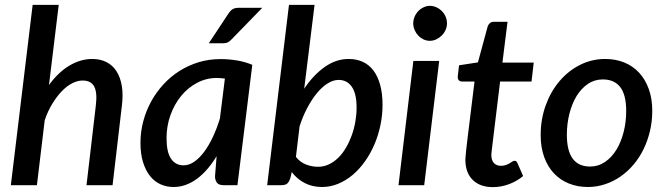

<svg xmlns="http://www.w3.org/2000/svg" viewBox="-20 -760 2734 788"><path d="M24.5 0 114 -740H221L181 -411Q219.5 -464 265.2 -491Q311 -518 359 -518Q391.5 -518 416.8 -505.2Q442 -492.5 458 -467.8Q474 -443 480 -407Q486 -371 480 -324.5L442 0H335L373 -324.5Q380 -379 367 -404.2Q354 -429.5 319 -429.5Q298 -429.5 275.8 -418Q253.5 -406.5 233 -385Q212.5 -363.5 194.2 -333.5Q176 -303.5 163.5 -266.5L131.5 0Z M556.5 0ZM954.5 0H898Q877.5 0 870 -10.5Q862.5 -21 862.5 -36.5L869 -119Q851.5 -90 831.5 -66.8Q811.5 -43.5 789.5 -27Q767.5 -10.5 743 -1.5Q718.5 7.5 692.5 7.5Q663 7.5 638 -4Q613 -15.5 595 -38.5Q577 -61.5 566.8 -95.2Q556.5 -129 556.5 -173.5Q556.5 -219 568 -262.2Q579.5 -305.5 600.5 -343.8Q621.5 -382 651 -414Q680.5 -446 717 -469Q753.5 -492 795.8 -504.8Q838 -517.5 884.5 -517.5Q918 -517.5 951 -512.2Q984 -507 1015.5 -494ZM733.5 -81.5Q756 -81.5 777.2 -96.2Q798.5 -111 817.8 -136.8Q837 -162.5 853.5 -197.5Q870 -232.5 882.5 -273.5L903 -437.5Q894.5 -438.5 886.2 -439.2Q878 -440 869.5 -440Q826.5 -440 788.8 -420Q751 -400 723.2 -366Q695.5 -332 679.5 -287.2Q663.5 -242.5 663.5 -193Q663.5 -136 681.8 -108.8Q700 -81.5 733.5 -81.5ZM1056.5 -728 930.5 -598.5Q922 -589.5 914.8 -586Q907.5 -582.5 896 -582.5H837L917 -703.5Q925 -716 934.2 -722Q943.5 -728 960.5 -728Z M1076.5 0 1166 -740H1271L1228.5 -396Q1266 -452 1312.5 -485Q1359 -518 1411 -518Q1443 -518 1468.8 -506.2Q1494.5 -494.5 1512.5 -470.8Q1530.5 -447 1540.2 -411.8Q1550 -376.5 1550 -329.5Q1550 -287 1541.2 -245.5Q1532.5 -204 1516.5 -166.8Q1500.5 -129.5 1477.8 -97.5Q1455 -65.5 1427.5 -42.2Q1400 -19 1368 -5.8Q1336 7.5 1301.5 7.5Q1262 7.5 1230.2 -9Q1198.5 -25.5 1177.5 -54L1172 -30.5Q1167 -14.5 1159.5 -7.2Q1152 0 1134 0ZM1369.5 -432Q1347.5 -432 1324.5 -417.5Q1301.5 -403 1280.5 -377.5Q1259.5 -352 1241 -317Q1222.5 -282 1209.5 -241.5L1194.5 -116Q1212.5 -93.5 1236.8 -84.5Q1261 -75.5 1285 -75.5Q1309 -75.5 1330 -85.5Q1351 -95.5 1368.8 -113Q1386.5 -130.5 1400.2 -154.2Q1414 -178 1423.8 -205Q1433.5 -232 1438.5 -261.2Q1443.5 -290.5 1443.5 -319Q1443.5 -375.5 1424 -403.8Q1404.5 -432 1369.5 -432Z M1782.5 -510 1721 0H1615.5L1676.5 -510ZM1814.5 -664Q1814.5 -649.5 1808.5 -636.5Q1802.5 -623.5 1792.5 -613.8Q1782.5 -604 1770 -598.2Q1757.5 -592.5 1744 -592.5Q1730.5 -592.5 1718.2 -598.2Q1706 -604 1696.8 -613.8Q1687.5 -623.5 1681.8 -636.5Q1676 -649.5 1676 -664Q1676 -678.5 1681.8 -691.8Q1687.5 -705 1697 -714.8Q1706.5 -724.5 1719 -730.2Q1731.5 -736 1744.5 -736Q1758 -736 1770.8 -730.2Q1783.5 -724.5 1793.2 -714.8Q1803 -705 1808.8 -692Q1814.5 -679 1814.5 -664Z M1890 -100.5Q1890 -104 1890.2 -108.8Q1890.5 -113.5 1891.2 -122.5Q1892 -131.5 1893.5 -146.5Q1895 -161.5 1898 -185L1927.5 -425.5H1876Q1867.5 -425.5 1862.5 -431.2Q1857.5 -437 1859 -448.5L1864 -492L1941.5 -504L1981.5 -651.5Q1984.5 -660 1990.8 -665.2Q1997 -670.5 2006 -670.5H2063L2042 -503H2170.5L2161.5 -425.5H2032.5L2004 -191Q2001.5 -170.5 2000 -158.2Q1998.5 -146 1997.8 -138.8Q1997 -131.5 1996.8 -128.8Q1996.5 -126 1996.5 -124.5Q1996.5 -102.5 2007 -91Q2017.5 -79.5 2036 -79.5Q2048 -79.5 2056.5 -82.8Q2065 -86 2071.5 -89.8Q2078 -93.5 2082.5 -96.8Q2087 -100 2091 -100Q2096.5 -100 2099 -97.8Q2101.5 -95.5 2104 -90L2127 -37.5Q2100.5 -15.5 2068.2 -3.8Q2036 8 2003 8Q1951.5 8 1921.5 -20.2Q1891.5 -48.5 1890 -100.5Z M2402 -76.5Q2435.5 -76.5 2463 -95.2Q2490.5 -114 2509.8 -145.5Q2529 -177 2539.5 -218.2Q2550 -259.5 2550 -304.5Q2550 -370.5 2525.8 -402.2Q2501.5 -434 2454 -434Q2420 -434 2392.8 -415.5Q2365.5 -397 2346.5 -366Q2327.5 -335 2317 -293.5Q2306.5 -252 2306.5 -206.5Q2306.5 -76.5 2402 -76.5ZM2392.5 7.5Q2350.5 7.5 2315 -6.8Q2279.5 -21 2253.8 -48.2Q2228 -75.5 2213.5 -115.2Q2199 -155 2199 -205.5Q2199 -271 2219.8 -328Q2240.5 -385 2276.5 -427.2Q2312.5 -469.5 2360.8 -493.8Q2409 -518 2464 -518Q2506 -518 2541.5 -503.8Q2577 -489.5 2602.5 -462.2Q2628 -435 2642.5 -395.2Q2657 -355.5 2657 -305Q2657 -262 2647.5 -222Q2638 -182 2621 -147.2Q2604 -112.5 2579.8 -84Q2555.5 -55.5 2526.2 -35.2Q2497 -15 2463 -3.8Q2429 7.5 2392.5 7.5Z"/></svg>

Font: Lato Semibold
Style: Italic
Weight: 600
Italic angle: -7°
Designer: Lukasz Dziedzic
Foundry: tyPoland Lukasz Dziedzic
Version: Version 2.006; 2014-01-15